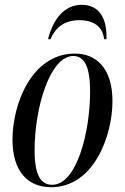

<svg xmlns="http://www.w3.org/2000/svg" viewBox="-20 -769 520 799"><path d="M180 -606H190C209 -650 243 -685 311 -685C376 -685 409 -652 413 -606H423C426 -690 395 -749 320 -749C245 -749 199 -684 180 -606ZM193 10C370 10 448 -203 448 -348C448 -488 378 -546 292 -546C111 -546 32 -335 32 -188C32 -54 97 10 193 10ZM197 0C151 0 124 -38 124 -143C124 -324 189 -536 285 -536C332 -536 355 -489 355 -389C355 -218 299 0 197 0Z"/></svg>

Font: Noto Serif Display ExtraCondensed Medium
Style: Italic
Weight: 500
Width: 2
Italic angle: -12°
Designer: Monotype Design Team
Foundry: Monotype Imaging Inc.
Version: Version 2.009